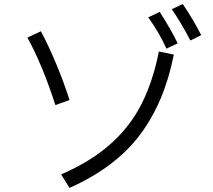

<svg xmlns="http://www.w3.org/2000/svg" viewBox="-20 -884 1040 939"><path d="M911 -686Q864 -776 820 -839L874 -864Q928 -784 964 -712ZM794 -646Q759 -724 705 -799L761 -826Q818 -737 849 -672ZM251 -370Q186 -570 114 -700L180 -731Q219 -658 256.5 -567.5Q294 -477 320 -395ZM279 -31Q426 -95 521.5 -180.5Q617 -266 672.5 -376Q728 -486 757 -632L830 -617Q785 -386 665.5 -226Q546 -66 320 35Z"/></svg>

Font: IBM Plex Sans JP
Style: Regular
Weight: 400
Designer: Mike Abbink; Paul van der Laan; Pieter van Rosmalen; Wujin Sim; Yejin Wi; Jinhee Kim; Boomi Park; Yona Kim; Kichan Ma
Foundry: Sandoll Inc.
Version: Version 1.000